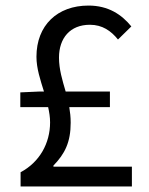

<svg xmlns="http://www.w3.org/2000/svg" viewBox="-20 -670 537 690"><path d="M172 -71V-75C213 -117 234 -159 234 -229C234 -249 232 -267 229 -285H375V-341H216C204 -382 192 -421 192 -463C192 -533 232 -581 303 -581C348 -581 379 -559 404 -528L452 -575C417 -618 369 -650 298 -650C186 -650 111 -579 111 -466C111 -424 125 -383 138 -341H120L53 -338V-285H153C157 -267 160 -249 160 -230C160 -155 122 -87 54 -51V0H454V-71Z"/></svg>

Font: Cambridge Sans
Style: Regular
Weight: 400
Version: Version 2.020;PS 002.020;hotconv 1.0.88;makeotf.lib2.5.64775